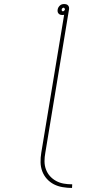

<svg xmlns="http://www.w3.org/2000/svg" viewBox="-20 -755 540 949"><path d="M336 174Q313 174 289.5 170Q266 166 246.5 156Q227 146 212 129.5Q197 113 189 92Q181 71 180.5 47.5Q180 24 184 0L297 -682Q294 -681 292 -681Q290 -681 288 -681Q282 -681 277.5 -682.5Q273 -684 269.5 -688Q266 -692 265 -697Q264 -702 265 -708Q266 -714 269 -719Q272 -724 276.5 -728Q281 -732 286 -733.5Q291 -735 297 -735Q303 -735 308 -733.5Q313 -732 316.5 -728Q320 -724 321 -719Q322 -714 321 -708L204 0Q200 21 200 42Q200 63 207 82Q214 101 227 115.5Q240 130 257.5 139.5Q275 149 295 152.5Q315 156 337 156ZM291 -699Q294 -699 297 -702Q300 -705 301 -708Q301 -711 299 -714Q297 -717 294 -717Q291 -717 288 -714Q285 -711 285 -708Q284 -705 286 -702Q288 -699 291 -699Z"/></svg>

Font: Iosevka SS18 Thin
Style: Italic
Weight: 100
Italic angle: -9°
Monospace: yes
Designer: Belleve Invis
Foundry: Belleve Invis
Version: Version 25.1.1; ttfautohint (v1.8.4)